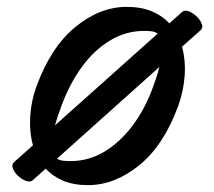

<svg xmlns="http://www.w3.org/2000/svg" viewBox="-20 -499 624 559"><path d="M21 -27 76 -76Q65 -116 68 -161Q71 -206 86 -247Q128 -362 199.5 -420.5Q271 -479 349 -479Q391 -479 422 -466Q453 -453 473 -431L510 -464Q518 -471 530 -466Q542 -461 552.5 -451Q563 -441 567.5 -429.5Q572 -418 564 -411L510 -363Q521 -322 517.5 -277Q514 -232 499 -191Q457 -76 385.5 -18Q314 40 236 40Q194 40 163.5 27Q133 14 113 -8L75 26Q68 32 55.5 27.5Q43 23 32.5 13Q22 3 17.5 -8.5Q13 -20 21 -27ZM159 -191Q147 -159 140 -134L439 -401Q431 -407 420.5 -408Q410 -409 399 -409Q347 -409 301 -381.5Q255 -354 219 -305Q183 -256 159 -191ZM186 -30Q238 -30 284 -57.5Q330 -85 366.5 -134Q403 -183 426 -247Q438 -279 444 -304L146 -37Q154 -32 164.5 -31Q175 -30 186 -30Z"/></svg>

Font: Story Script
Style: Regular
Weight: 400
Designer: Lana Roulhac, Ben Buysse
Version: Version 1.000; ttfautohint (v1.8.4.7-5d5b)